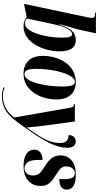

<svg xmlns="http://www.w3.org/2000/svg" viewBox="481 -1282 1040 2043"><g transform="rotate(90 1001.5 -260.0)"><path d="M257 10Q225 10 202.5 0.5Q180 -9 164 -24L31 3H21L161 -658Q165 -677 167.5 -692Q170 -707 170 -717Q170 -735 161.5 -742.5Q153 -750 131 -750H113L115 -760H334L296 -585Q292 -564 282 -531Q272 -498 259.5 -457.5Q247 -417 237 -375H243Q267 -457 305 -501.5Q343 -546 405 -546Q526 -546 526 -374Q526 -309 508.5 -241.5Q491 -174 457 -117Q423 -60 373 -25Q323 10 257 10ZM227 -4Q262 -4 290 -39Q318 -74 338 -132Q358 -190 369 -259.5Q380 -329 380 -397Q380 -461 370.5 -484Q361 -507 344 -507Q324 -507 305 -485Q286 -463 271 -427Q256 -391 246 -349L177 -29Q196 -4 227 -4Z M762 10Q677 10 625.5 -42Q574 -94 574 -199Q574 -255 590 -316Q606 -377 640 -429Q674 -481 728 -513.5Q782 -546 859 -546Q908 -546 948.5 -524.5Q989 -503 1013.5 -457Q1038 -411 1038 -337Q1038 -283 1022.5 -222.5Q1007 -162 973.5 -109Q940 -56 887.5 -23Q835 10 762 10ZM769 0Q800 0 824.5 -36.5Q849 -73 866 -133Q883 -193 891.5 -264Q900 -335 900 -403Q900 -470 889 -503Q878 -536 850 -536Q821 -536 796 -500Q771 -464 752 -404.5Q733 -345 722.5 -272.5Q712 -200 712 -128Q712 -57 726 -28.5Q740 0 769 0Z M998 240Q972 240 949 235Q926 230 908 222L912 211Q927 218 947 224Q967 230 997 230Q1072 230 1127 200.5Q1182 171 1230 110L1128 -474Q1123 -504 1116 -515Q1109 -526 1092 -526H1085L1088 -536H1272L1317 -205Q1321 -180 1324.5 -144.5Q1328 -109 1331 -76.5Q1334 -44 1336 -27H1339Q1391 -101 1427.5 -159Q1464 -217 1482.5 -269.5Q1501 -322 1501 -380Q1501 -418 1487.5 -437.5Q1474 -457 1454 -463Q1434 -469 1417 -469Q1417 -506 1436.5 -526Q1456 -546 1482 -546Q1517 -546 1534.5 -522Q1552 -498 1552 -460Q1552 -373 1507.5 -280Q1463 -187 1383 -71Q1330 5 1288 63Q1246 121 1205 160.5Q1164 200 1114.5 220Q1065 240 998 240Z M1743 10Q1665 10 1618.5 -20Q1572 -50 1572 -102Q1572 -147 1603 -169.5Q1634 -192 1682 -192Q1681 -181 1681 -171Q1681 -161 1681 -151Q1681 -66 1706.5 -33Q1732 0 1771 0Q1805 0 1826 -25.5Q1847 -51 1847 -92Q1847 -132 1825 -158Q1803 -184 1748 -217Q1694 -250 1663.5 -288Q1633 -326 1633 -382Q1633 -455 1685 -500.5Q1737 -546 1835 -546Q1899 -546 1934 -532.5Q1969 -519 1983 -497Q1997 -475 1997 -450Q1997 -407 1966.5 -389Q1936 -371 1884 -371Q1885 -387 1885.5 -400.5Q1886 -414 1886 -426Q1885 -482 1871 -509Q1857 -536 1822 -536Q1792 -536 1771 -511Q1750 -486 1750 -443Q1750 -409 1770.5 -387Q1791 -365 1842 -334Q1882 -309 1907.5 -286.5Q1933 -264 1945.5 -236.5Q1958 -209 1958 -170Q1958 -119 1934.5 -78.5Q1911 -38 1863.5 -14Q1816 10 1743 10Z"/></g></svg>

Font: Noto Serif Display ExtraCondensed ExtraBold
Style: Italic
Weight: 800
Width: 2
Italic angle: -12°
Designer: Monotype Design Team
Foundry: Monotype Imaging Inc.
Version: Version 2.009